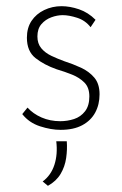

<svg xmlns="http://www.w3.org/2000/svg" viewBox="-20 -412 396 621"><path d="M176 8Q145 8 109.5 -3.5Q74 -15 52 -43L69 -64Q87 -44 114.5 -32Q142 -20 175 -20Q198 -20 219.5 -27Q241 -34 255 -52Q269 -70 269 -100Q269 -129 253 -145Q237 -161 213.5 -170.5Q190 -180 163 -188Q123 -202 95 -224Q67 -246 67 -290Q67 -322 82 -344.5Q97 -367 123 -379.5Q149 -392 179 -392Q206 -392 235.5 -382Q265 -372 289 -348L273 -324Q256 -346 229.5 -354.5Q203 -363 183 -363Q165 -363 146 -356Q127 -349 114 -334Q101 -319 101 -294Q101 -271 113.5 -256Q126 -241 146 -231.5Q166 -222 188 -214Q216 -205 242 -193Q268 -181 285 -161Q302 -141 302 -107Q302 -74 288 -48Q274 -22 246 -7Q218 8 176 8ZM135 189 118 175Q145 155 156 121Q167 87 162 45H196Q198 71 194 99Q190 127 176 150.5Q162 174 135 189Z"/></svg>

Font: Josefin Sans ExtraLight
Style: Regular
Weight: 250
Designer: Santiago Orozco
Foundry: Typemade
Version: Version 2.000